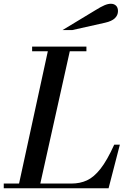

<svg xmlns="http://www.w3.org/2000/svg" viewBox="-42 -1002 660 1022"><path d="M54 0 218 -754H335L167 0ZM-22 0V-25H339Q384 -25 421 -42Q458 -59 493 -103.5Q528 -148 566 -232H596L536 0ZM129 -729V-754H418V-729ZM291 -842 463 -946Q495 -966 514 -974Q533 -982 548 -982Q565 -982 575.5 -972Q586 -962 586 -943Q586 -921 569.5 -905Q553 -889 517 -881L343 -842Z"/></svg>

Font: Libre Bodoni
Style: Italic
Weight: 400
Italic angle: -13°
Designer: Pablo Impallari, Rodrigo Fuenzalida
Foundry: Impallari Type
Version: Version 2.005;gftools[0.9.23]